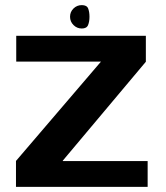

<svg xmlns="http://www.w3.org/2000/svg" viewBox="-20 -731 650 751"><path d="M42.5 0H557.5V-101H225.5V-102.5L550.5 -489.5V-591H43.5V-490H374.5V-489.5L42.5 -101.5ZM300 -619.5Q319 -619.5 324.5 -633Q330 -646.5 330 -665.5Q330 -684.5 324.8 -697.8Q319.5 -711 300 -711Q281 -711 267.5 -697.8Q254 -684.5 254 -665.5Q254 -646.5 267.5 -633Q281 -619.5 300 -619.5Z"/></svg>

Font: Anybody SemiExpanded SemiBold
Style: Regular
Weight: 600
Width: 6
Designer: Tyler Finck
Foundry: Etcetera Type Company
Version: Version 1.113;gftools[0.9.25]